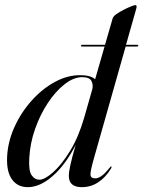

<svg xmlns="http://www.w3.org/2000/svg" viewBox="-20 -746 578 774"><path d="M306.5 -562Q307.5 -565.5 311.5 -565.5H403.5L434 -671.5Q436 -679.5 448.8 -688.8Q461.5 -698 477.8 -706.2Q494 -714.5 507.8 -720Q521.5 -725.5 526 -725.5Q533.5 -725.5 529 -710L488 -565.5H534Q538 -565.5 537.5 -562Q536.5 -558.5 533 -558.5H486.5L358 -105.5Q343.5 -54.5 344.8 -40.8Q346 -27 364.5 -27Q375 -27 388.5 -36Q402 -45 422.5 -70.5Q426.5 -76 428.5 -75Q431.5 -74 427.5 -66.5Q406 -31 376 -11.2Q346 8.5 310 8.5Q257.5 8.5 257.5 -37Q257.5 -53 263.8 -81.5Q270 -110 285 -161.5Q243.5 -81 192.2 -36.2Q141 8.5 92 8.5Q51.5 8.5 29 -21.8Q6.5 -52 8.5 -110.5Q11 -173 37.5 -232.2Q64 -291.5 106.5 -339.2Q149 -387 200 -415Q251 -443 302.5 -443Q345 -443 363.5 -426.5L401.5 -558.5H310Q306 -558.5 306.5 -562ZM98 -108Q95 -57 107.8 -39.2Q120.5 -21.5 138.5 -21.5Q160 -21.5 194 -51.5Q228 -81.5 262.2 -137.2Q296.5 -193 319 -270.5L352 -386Q356.5 -404.5 348.5 -419.8Q340.5 -435 311.5 -435Q277 -435 240.5 -406.5Q204 -378 172.8 -330.8Q141.5 -283.5 121.2 -225.5Q101 -167.5 98 -108Z"/></svg>

Font: Fraunces 144pt S000
Style: Italic
Weight: 400
Italic angle: -16°
Version: Version 1.000; ttfautohint (v1.8.3)